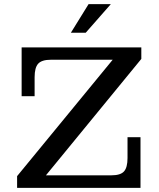

<svg xmlns="http://www.w3.org/2000/svg" viewBox="-20 -912 770 932"><path d="M63 -57 527 -622 666 -626 203 -61ZM63 0V-57L203 -61H662V0ZM85 -445V-622H227Q183 -622 165.5 -603Q148 -584 148 -537V-445ZM521 -61Q565 -61 582 -80Q599 -99 599 -145V-246H662V-61ZM85 -622V-682H666V-626L527 -622ZM324 -753 410 -892H518L396 -753Z"/></svg>

Font: Montagu Slab 24pt
Style: Regular
Weight: 400
Designer: Florian Karsten
Foundry: Florian Karsten
Version: Version 1.000